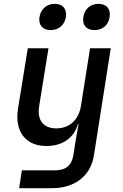

<svg xmlns="http://www.w3.org/2000/svg" viewBox="-20 -802 640 1002"><path d="M473 -645C515 -645 546 -671 552 -713C559 -755 536 -782 494 -782C452 -782 421 -755 415 -713C408 -671 431 -645 473 -645ZM244 -645C286 -645 317 -671 324 -713C330 -755 308 -782 266 -782C224 -782 193 -755 186 -713C180 -671 202 -645 244 -645ZM80 180H253C371 180 453 115 470 10L558 -550H450L403 -253C392 -176 342 -132 274 -132C207 -132 173 -174 184 -246L233 -550H125L74 -235C55 -115 114 -40 223 -40C306 -40 366 -82 387 -155H390L372 -51L363 8C354 61 323 87 267 87H94Z"/></svg>

Font: JetBrains Mono SemiBold
Style: Italic
Weight: 472
Italic angle: -9°
Monospace: yes
Designer: Philipp Nurullin, Konstantin Bulenkov
Foundry: JetBrains
Version: Version 2.305